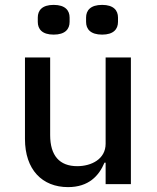

<svg xmlns="http://www.w3.org/2000/svg" viewBox="-20 -750 640 782"><path d="M410.2 0H513.1V-516H410.2V-164.4C410.2 -102.3 352.6 -73.2 294.7 -73.2C222.7 -73.2 184.3 -115.8 184.3 -199.9V-516H81.7V-183.9C81.7 -58.9 152 12.1 257.1 12.1C341.3 12.1 383.2 -34.1 405.5 -87.4H410.2ZM133.9 -660.9C133.9 -631.7 151.3 -609 198.5 -609C245.7 -609 263.5 -631.7 263.5 -660.9V-678.6C263.5 -707.4 245.7 -730.1 198.5 -730.1C151.3 -730.1 133.9 -707.4 133.9 -678.6ZM330.6 -660.9C330.6 -631.7 348.4 -609 396 -609C442.8 -609 460.6 -631.7 460.6 -660.9V-678.6C460.6 -707.4 442.8 -730.1 396 -730.1C348.4 -730.1 330.6 -707.4 330.6 -678.6Z"/></svg>

Font: Margiela Mono Medium
Style: Regular
Weight: 500
Designer: Mike Abbink, Paul van der Laan, Pieter van Rosmalen
Foundry: Bold Monday
Version: Version 2.003 2021